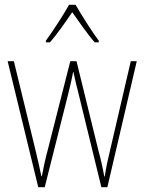

<svg xmlns="http://www.w3.org/2000/svg" viewBox="-20 -783 604 803"><path d="M296 -763H269C245 -720 197 -647 172 -613V-606H189C219 -640 257 -695 282 -732C310 -693 345 -641 376 -606H393V-613C373 -638 322 -718 296 -763ZM309 -389 404 0H429L552 -527H527L440 -153C430 -110 426 -95 418 -45H416C410 -79 402 -116 391 -156L300 -527H274L181 -161C169 -117 160 -73 155 -46H153C146 -80 139 -111 128 -157L38 -527H12L140 0H167L265 -389C273 -421 280 -451 286 -482H287C294 -451 300 -422 309 -389Z"/></svg>

Font: Noto Sans Gujarati Condensed Thin
Style: Regular
Weight: 100
Width: 3
Designer: Jelle Bosma - Monotype Design Team, Universal Thirst
Foundry: Monotype Imaging Inc.
Version: Version 2.106